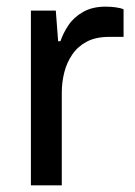

<svg xmlns="http://www.w3.org/2000/svg" viewBox="-20 -558 407 578"><path d="M73 0V-526H148L155 -434H162Q170 -458 186 -482Q202 -506 230 -522Q258 -538 298 -538Q313 -538 328 -536Q343 -534 352 -530V-447H309Q269 -447 242 -433Q215 -419 198 -394.5Q181 -370 173.5 -340Q166 -310 166 -279V0Z"/></svg>

Font: Archivo SemiExpanded
Style: Regular
Weight: 400
Width: 6
Designer: Hector Gatti
Foundry: Omnibus-Type
Version: Version 2.001